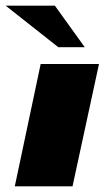

<svg xmlns="http://www.w3.org/2000/svg" viewBox="-62 -655 375 675"><path d="M286 -430H81L-10 0H193ZM143 -489H236L131 -635H-42Z"/></svg>

Font: Racing Sans One
Style: Regular
Weight: 400
Designer: Pablo Impallari, Rodrigo Fuenzalida
Foundry: Pablo Impallari, Rodrigo Fuenzalida
Version: Version 1.001